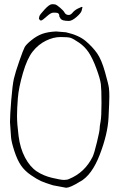

<svg xmlns="http://www.w3.org/2000/svg" viewBox="-20 -847 568 908"><path d="M370.1 -813.5 366.2 -796.9Q363.3 -785.2 341.8 -766.6Q320.3 -748 305.7 -748Q291 -748 280.8 -750.5Q270.5 -752.9 265.6 -759.8V-760.7Q262.7 -765.6 260.7 -768.6Q261.7 -787.1 243.2 -787.1H231.4Q220.7 -787.1 201.2 -769.5Q181.6 -752 176.3 -750.5Q170.9 -749 167.5 -753.4Q164.1 -757.8 164.1 -760.7Q164.1 -763.7 166.5 -771Q168.9 -778.3 191.4 -802.7Q213.9 -827.1 226.1 -827.1Q238.3 -827.1 243.7 -825.2Q249 -823.2 264.6 -810.1Q280.3 -796.9 285.2 -787.6Q290 -778.3 301.3 -776.4Q312.5 -774.4 322.3 -786.1Q332 -797.9 346.7 -805.7L366.2 -814.5Q368.2 -814.5 370.1 -813.5ZM245.1 -698.2 292 -694.3Q352.5 -680.7 385.3 -652.8Q418 -625 439 -595.2Q460 -565.4 476.6 -506.3Q493.2 -447.3 495.1 -431.2Q497.1 -415 497.1 -390.6Q497.1 -366.2 493.2 -289.6Q489.3 -212.9 451.7 -115.2Q414.1 -17.6 357.4 12.7H356.4Q313.5 40 293 41L230.5 29.3Q192.4 17.6 173.8 9.3Q155.3 1 126 -19Q96.7 -39.1 79.1 -64.9Q61.5 -90.8 47.9 -132.8Q34.2 -174.8 32.2 -198.2L27.3 -269.5Q27.3 -301.8 33.2 -374Q39.1 -446.3 45.9 -475.6Q52.7 -504.9 71.3 -558.1Q89.8 -611.3 96.7 -624Q103.5 -636.7 128.9 -657.2Q154.3 -677.7 180.2 -687Q206.1 -696.3 245.1 -698.2ZM307.6 -1Q380.9 -31.2 418 -105.5Q425.8 -122.1 438.5 -174.8Q451.2 -227.5 451.2 -238.3Q451.2 -249 455.6 -272Q460 -294.9 460 -359.4Q460 -423.8 457 -448.7Q454.1 -473.6 436 -522.5Q418 -571.3 399.4 -599.1Q380.9 -627 353.5 -645.5Q326.2 -664.1 314 -668Q301.8 -671.9 267.1 -671.9Q232.4 -671.9 196.8 -654.3Q161.1 -636.7 134.8 -603.5Q108.4 -570.3 88.4 -501.5Q68.4 -432.6 64.5 -383.3Q60.5 -334 60.5 -297.9Q60.5 -261.7 67.9 -203.6Q75.2 -145.5 98.6 -101.6Q122.1 -57.6 153.8 -36.6Q185.5 -15.6 226.6 -5.9Q267.6 3.9 282.7 3.9Q297.9 3.9 307.6 -1Z"/></svg>

Font: Drukaatie burti
Style: Thin
Weight: 100
Version: Version 0.14